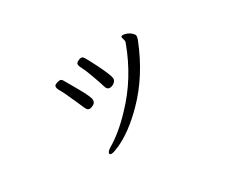

<svg xmlns="http://www.w3.org/2000/svg" viewBox="-88 -712 1176 997"><g transform="rotate(-30 500.0 -213.5)"><path d="M361.5 -217Q352 -217 347 -223.5Q342 -230 336.5 -243.5Q331 -257 318.5 -284.5Q306 -312 293.5 -339.5Q281 -367 273 -379.5Q265 -392 265 -403Q265 -414 279 -418.5Q293 -423 301 -423Q309 -423 316 -412Q323 -401 361 -334Q399 -267 399 -249.5Q399 -232 385 -224.5Q371 -217 361.5 -217ZM696 -431 690 -455Q690 -463 701.5 -463Q713 -463 727 -457Q741 -451 751 -441Q761 -431 761 -424Q761 -417 759.5 -412.5Q758 -408 756 -401Q687 -225 568 -105Q476 -12 390 27Q356 42 344 42Q332 42 332 35Q332 23 354 10Q429 -34 506 -116Q629 -243 694 -420Q696 -424 696 -431ZM510 -383.5Q524 -355 535 -329Q546 -303 546 -291Q546 -279 533.5 -269Q521 -259 505.5 -259Q490 -259 484.5 -278.5Q479 -298 461 -348.5Q443 -399 432.5 -418Q422 -437 422 -447Q422 -457 434.5 -463Q447 -469 454 -469Q461 -469 464.5 -465Q468 -461 470.5 -457.5Q473 -454 484.5 -433Q496 -412 510 -383.5Z"/></g></svg>

Font: LXGW Bright GB
Style: Regular
Weight: 400
Designer: Christian Thalmann (Catharsis Fonts)
Foundry: LXGW / Christian Thalmann (Catharsis Fonts) / Fontworks Inc.
Version: Version 5.510